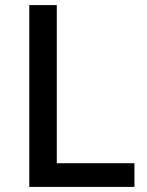

<svg xmlns="http://www.w3.org/2000/svg" viewBox="-20 -734 576 754"><path d="M95 0H508V-93H203V-714H95Z"/></svg>

Font: Noto Sans Devanagari UI Medium
Style: Regular
Weight: 500
Designer: Jelle Bosma - Monotype Design Team
Foundry: Monotype Imaging Inc.
Version: Version 2.004